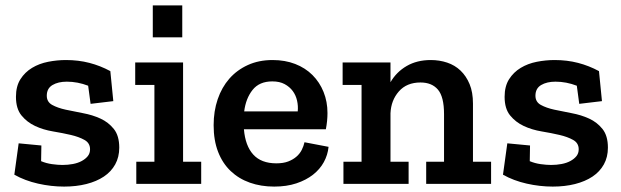

<svg xmlns="http://www.w3.org/2000/svg" viewBox="-20 -680 2298 710"><path d="M421 -134Q421 -99 406 -72Q391 -45 364 -27Q337 -9 299.5 0.5Q262 10 217 10Q169 10 120.5 -1Q72 -12 33 -34L49 -150L133 -142L132 -84Q151 -76 172.5 -73Q194 -70 211 -70Q231 -70 249.5 -73.5Q268 -77 282 -84.5Q296 -92 304.5 -102.5Q313 -113 313 -128Q313 -151 292.5 -162.5Q272 -174 242 -181Q212 -188 176 -194Q140 -200 110 -214Q80 -228 59.5 -253Q39 -278 39 -322Q39 -361 55.5 -387Q72 -413 98.5 -429Q125 -445 158 -451.5Q191 -458 224 -458Q270 -458 310.5 -447.5Q351 -437 388 -417L399 -306L315 -296L306 -363Q267 -378 227 -378Q195 -378 174 -365.5Q153 -353 153 -326Q153 -303 173 -292Q193 -281 222.5 -274.5Q252 -268 287 -261.5Q322 -255 351.5 -241.5Q381 -228 401 -203Q421 -178 421 -134Z M484 0V-82H551V-366H480V-449H657V-82H724V0ZM545 -660H654V-542H545Z M1195 -137Q1192 -107 1177.5 -80.5Q1163 -54 1137.5 -34Q1112 -14 1076 -2Q1040 10 994 10Q945 10 904 -4.5Q863 -19 833 -47.5Q803 -76 786.5 -118.5Q770 -161 770 -217Q770 -269 785 -313Q800 -357 828 -389Q856 -421 896.5 -439.5Q937 -458 988 -458Q1034 -458 1071.5 -443.5Q1109 -429 1135.5 -402.5Q1162 -376 1176.5 -340Q1191 -304 1191 -262Q1191 -233 1185 -202H882Q887 -141 916.5 -108.5Q946 -76 1002 -76Q1028 -76 1046 -83Q1064 -90 1076.5 -101Q1089 -112 1096 -126Q1103 -140 1106 -154ZM1081 -268Q1083 -288 1078.5 -308Q1074 -328 1062.5 -343.5Q1051 -359 1032.5 -369Q1014 -379 987 -379Q939 -379 914 -347.5Q889 -316 883 -268Z M1556 0V-82H1622V-258Q1622 -322 1599.5 -348.5Q1577 -375 1535 -375Q1484 -375 1455 -342Q1426 -309 1424 -261V-82H1491V0H1250V-82H1317V-366H1247V-449H1424V-376Q1446 -414 1484 -436Q1522 -458 1573 -458Q1605 -458 1633.5 -448.5Q1662 -439 1683 -419Q1704 -399 1716.5 -369Q1729 -339 1729 -297V-82H1796V0Z M2228 -134Q2228 -99 2213 -72Q2198 -45 2171 -27Q2144 -9 2106.5 0.5Q2069 10 2024 10Q1976 10 1927.5 -1Q1879 -12 1840 -34L1856 -150L1940 -142L1939 -84Q1958 -76 1979.5 -73Q2001 -70 2018 -70Q2038 -70 2056.5 -73.5Q2075 -77 2089 -84.5Q2103 -92 2111.5 -102.5Q2120 -113 2120 -128Q2120 -151 2099.5 -162.5Q2079 -174 2049 -181Q2019 -188 1983 -194Q1947 -200 1917 -214Q1887 -228 1866.5 -253Q1846 -278 1846 -322Q1846 -361 1862.5 -387Q1879 -413 1905.5 -429Q1932 -445 1965 -451.5Q1998 -458 2031 -458Q2077 -458 2117.5 -447.5Q2158 -437 2195 -417L2206 -306L2122 -296L2113 -363Q2074 -378 2034 -378Q2002 -378 1981 -365.5Q1960 -353 1960 -326Q1960 -303 1980 -292Q2000 -281 2029.5 -274.5Q2059 -268 2094 -261.5Q2129 -255 2158.5 -241.5Q2188 -228 2208 -203Q2228 -178 2228 -134Z"/></svg>

Font: Zilla Slab SemiBold
Style: Regular
Weight: 600
Designer: Typotheque.com
Foundry: Typotheque type foundry
Version: Version 1.1; 2017